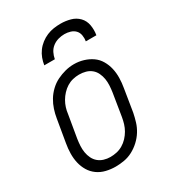

<svg xmlns="http://www.w3.org/2000/svg" viewBox="-183 -852 867 961"><g transform="rotate(-30 250.0 -371.0)"><path d="M201 8Q173 8 146 1.5Q119 -5 97.5 -20.5Q76 -36 62.5 -58.5Q49 -81 43 -107Q37 -133 37.5 -161.5Q38 -190 43 -218L65 -348Q69 -373 77 -397.5Q85 -422 98.5 -444.5Q112 -467 132 -486Q152 -505 175.5 -516.5Q199 -528 224 -534.5Q249 -541 275 -541Q303 -541 329.5 -533Q356 -525 377.5 -510Q399 -495 412.5 -472Q426 -449 432 -423Q438 -397 437.5 -368.5Q437 -340 432 -312L411 -182Q406 -157 398.5 -132.5Q391 -108 377 -85.5Q363 -63 343 -44.5Q323 -26 299.5 -13.5Q276 -1 250.5 3.5Q225 8 201 8ZM202 -47Q220 -47 238.5 -51Q257 -55 274 -65Q291 -75 304.5 -89.5Q318 -104 327.5 -120.5Q337 -137 342.5 -155Q348 -173 351 -191L372 -321Q375 -341 376 -360.5Q377 -380 374 -398Q371 -416 363 -433Q355 -450 341 -461.5Q327 -473 309 -478Q291 -483 271 -483Q253 -483 234.5 -478.5Q216 -474 200 -464Q184 -454 170.5 -439.5Q157 -425 147.5 -408.5Q138 -392 132.5 -374.5Q127 -357 125 -339L103 -209Q100 -189 99 -170Q98 -151 101 -132.5Q104 -114 112 -97.5Q120 -81 133.5 -69.5Q147 -58 165 -52.5Q183 -47 202 -47ZM144 -610Q147 -630 154 -649Q161 -668 173.5 -685Q186 -702 203 -715Q220 -728 239 -736Q258 -744 278 -747Q298 -750 318 -750Q347 -750 374.5 -742.5Q402 -735 421 -715.5Q440 -696 445 -667.5Q450 -639 445 -610H384Q387 -627 384 -644.5Q381 -662 370 -673.5Q359 -685 342.5 -690Q326 -695 309 -695Q291 -695 273 -690Q255 -685 240 -673.5Q225 -662 216.5 -645Q208 -628 205 -610Z"/></g></svg>

Font: Iosevka Curly Slab LtObl
Style: Regular
Weight: 300
Italic angle: -9°
Monospace: yes
Designer: Belleve Invis
Foundry: Belleve Invis
Version: Version 11.0.0; ttfautohint (v1.8.3)